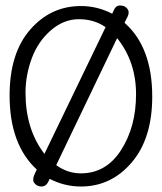

<svg xmlns="http://www.w3.org/2000/svg" viewBox="-20 -670 590 700"><path d="M155 -5Q146 10 132 10Q118 10 109.5 2Q101 -6 101 -14Q101 -22 104 -30L114 -52Q15 -143 15 -322Q15 -476 90 -562Q165 -648 275 -648Q335 -648 389 -620L396 -635Q403 -650 417.5 -650Q432 -650 440.5 -642Q449 -634 449 -625.5Q449 -617 446 -611L434 -587Q535 -498 535 -318Q535 -165 460 -77.5Q385 10 275 10Q215 10 161 -18ZM365 -571Q323 -600 267.5 -600Q212 -600 165 -559Q118 -518 95.5 -456.5Q73 -395 73 -332Q73 -199 142 -109ZM407 -531 185 -68Q226 -38 275 -38Q367 -38 421.5 -123Q476 -208 476 -326.5Q476 -445 407 -531Z"/></svg>

Font: Glass Antiqua
Style: Regular
Weight: 400
Version: 1.001